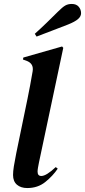

<svg xmlns="http://www.w3.org/2000/svg" viewBox="-20 -936 430 971"><path d="M118 15Q85 15 65.5 -2Q46 -19 46 -51Q46 -69 50 -94.5Q54 -120 62 -160L119 -436Q127 -474 132.5 -505Q138 -536 145 -575Q152 -615 113 -629L96 -635L98 -645L294 -701L300 -694L177 -114Q174 -99 172 -87.5Q170 -76 170 -68Q170 -46 189 -46Q214 -46 262 -91L272 -83Q247 -46 209 -15.5Q171 15 118 15ZM156 -765Q185 -791 215.5 -820.5Q246 -850 273 -877Q296 -900 310 -908Q324 -916 343 -916Q366 -916 378 -902Q390 -888 390 -869Q390 -853 374.5 -839.5Q359 -826 324 -812Q282 -796 243.5 -781Q205 -766 165 -751Z"/></svg>

Font: DM Serif Display
Style: Italic
Weight: 400
Italic angle: -12°
Designer: Colophon Foundry, Frank Grießhammer
Foundry: Colophon Foundry
Version: Version 5.100; ttfautohint (v1.8.2)